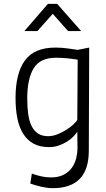

<svg xmlns="http://www.w3.org/2000/svg" viewBox="-20 -757 552 1001"><path d="M230 -737H278L403 -595H335L255 -685L175 -595H107ZM231 -47Q256 -47 281.5 -57.5Q307 -68 328.5 -82Q350 -96 365 -110.5Q380 -125 383 -133L385 -446Q378 -447 365 -449Q352 -451 336.5 -452.5Q321 -454 304 -455Q287 -456 272 -456Q189 -456 155.5 -401Q122 -346 122 -244Q122 -199 127 -162.5Q132 -126 144.5 -100.5Q157 -75 178 -61Q199 -47 231 -47ZM146 148Q168 156 193.5 162Q219 168 244 168Q286 168 313 153.5Q340 139 355.5 116.5Q371 94 377.5 67Q384 40 384 14L383 -71Q377 -60 363.5 -46Q350 -32 330.5 -19.5Q311 -7 287 1.5Q263 10 236 10Q188 10 155 -8Q122 -26 101 -59.5Q80 -93 70.5 -140Q61 -187 61 -246Q61 -375 110 -442Q159 -509 269 -509Q303 -509 337 -504Q371 -499 385 -497L445 -509L443 29Q443 224 255 224Q228 224 197 217Q166 210 138 200Z"/></svg>

Font: Panefresco 250wt
Style: Regular
Weight: 300
Version: Version 1.000